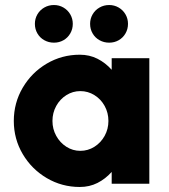

<svg xmlns="http://www.w3.org/2000/svg" viewBox="-20 -732 675 765"><path d="M575 -500V0H425V-47Q400 -19 368.2 -3Q336.5 13 298 13Q226.5 13 166.2 -22.5Q106 -58 70.5 -118.2Q35 -178.5 35 -250Q35 -322 70.5 -382.5Q106 -443 166.2 -478.5Q226.5 -514 298 -514Q336.5 -514 368.2 -498Q400 -482 425 -454V-500ZM300 -131Q330.5 -131 356.2 -147.2Q382 -163.5 397 -190.8Q412 -218 412 -250Q412 -282.5 397 -309.8Q382 -337 356.2 -353Q330.5 -369 300 -369Q270 -369 244.5 -353Q219 -337 204 -309.8Q189 -282.5 189 -250Q189 -218 204 -190.8Q219 -163.5 244.5 -147.2Q270 -131 300 -131ZM195 -562Q174 -562 156.5 -571.8Q139 -581.5 129 -598.8Q119 -616 119 -637Q119 -657.5 129 -674.8Q139 -692 156.5 -702Q174 -712 195 -712Q215.5 -712 232.8 -702Q250 -692 260 -674.8Q270 -657.5 270 -637Q270 -616 260 -598.8Q250 -581.5 233 -571.8Q216 -562 195 -562ZM415 -562Q394 -562 376.5 -571.8Q359 -581.5 349 -598.8Q339 -616 339 -637Q339 -657.5 349 -674.8Q359 -692 376.5 -702Q394 -712 415 -712Q435.5 -712 452.8 -702Q470 -692 480 -674.8Q490 -657.5 490 -637Q490 -616 480 -598.8Q470 -581.5 453 -571.8Q436 -562 415 -562Z"/></svg>

Font: Urbanist
Style: Regular
Weight: 400
Designer: Corey Hu
Foundry: Corey Hu
Version: Version 1.2; befe77262ef67d88f1d94aa3d2e49ef1327b4483